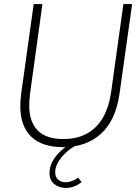

<svg xmlns="http://www.w3.org/2000/svg" viewBox="-20 -717 691 946"><path d="M291 8Q187 8 133.5 -44Q80 -96 80 -195Q80 -206 81 -221.5Q82 -237 84 -253L146 -697H189L128 -255Q126 -239 125 -224.5Q124 -210 124 -197Q124 -117 165.5 -74.5Q207 -32 292 -32Q360 -32 408.5 -59Q457 -86 486.5 -136.5Q516 -187 527 -260L588 -697H631L569 -256Q550 -123 477 -57.5Q404 8 291 8ZM305 209Q271 209 247.5 190Q224 171 224 135Q224 106 237.5 80.5Q251 55 273 33Q295 11 319 -3L353 0Q333 11 315 26Q297 41 283 58Q269 75 260.5 93.5Q252 112 252 132Q252 157 267.5 169Q283 181 303 181Q318 181 334.5 175Q351 169 365 158L382 180Q364 195 344 202Q324 209 305 209Z"/></svg>

Font: Hanken Grotesk ExtraLight
Style: Italic
Weight: 250
Italic angle: -8°
Designer: Alfredo Marco Pradil
Foundry: Hanken Design Co.
Version: Version 3.013